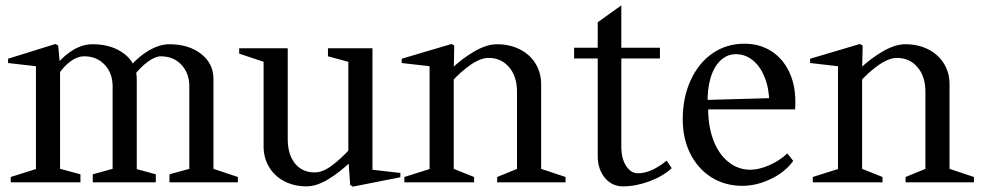

<svg xmlns="http://www.w3.org/2000/svg" viewBox="-20 -680 3662 716"><path d="M20 -20 131 -55 114 -32V-451L132 -431L10 -445V-461L187 -516L197 -510L204 -434L194 -443Q221 -475 255 -495Q289 -515 325 -515Q381 -515 422 -493Q463 -471 480 -434L466 -433Q497 -470 536.5 -492.5Q576 -515 611 -515Q684 -515 730 -479Q776 -443 776 -386V-32L759 -56L867 -20V0H612V-30L703 -55L686 -32V-358Q686 -407 656.5 -438.5Q627 -470 580 -470Q559 -470 531.5 -450Q504 -430 478 -396L487 -420Q488 -414 488 -408Q490 -394 490 -386V-31L473 -54L561 -30V0H326V-30L417 -55L400 -32V-358Q400 -407 370.5 -438.5Q341 -470 294 -470Q268 -470 242 -450.5Q216 -431 197 -401L204 -425V-32L187 -55L280 -30V0H20Z M963 -134V-468L980 -444L872 -480V-500H1053V-162Q1053 -104 1080 -70.5Q1107 -37 1154 -37Q1183 -37 1217.5 -62.5Q1252 -88 1288 -128L1279 -100V-468L1296 -445L1203 -470V-500H1369V-29L1351 -49L1473 -35V-19L1296 16L1286 10L1279 -88L1289 -78Q1249 -39 1205 -12Q1161 15 1123 15Q1077 15 1040.5 -4Q1004 -23 983.5 -57Q963 -91 963 -134Z M1488 -20 1599 -55 1582 -32V-451L1600 -431L1478 -445V-461L1664 -516L1674 -510L1672 -413L1663 -423Q1702 -461 1748.5 -488Q1795 -515 1833 -515Q1881 -515 1918.5 -496Q1956 -477 1977 -443Q1998 -409 1998 -366V-32L1981 -56L2089 -20V0H1834V-20L1925 -57L1908 -32V-338Q1908 -395 1878.5 -429.5Q1849 -464 1802 -464Q1772 -464 1734.5 -438Q1697 -412 1663 -374L1672 -401V-32L1655 -57L1748 -20V0H1488Z M2209 -99V-480L2228 -462H2121V-502H2228L2209 -484V-597L2297 -660V-484L2279 -502H2441V-462H2279L2297 -480V-134Q2297 -88 2315 -61Q2333 -34 2358 -34H2366Q2391 -36 2416.5 -48.5Q2442 -61 2466 -81L2485 -53Q2453 -23 2402 -4Q2351 15 2303 15Q2262 15 2235.5 -17Q2209 -49 2209 -99Z M2526 -235Q2526 -316 2555.5 -380.5Q2585 -445 2637 -481Q2689 -517 2756 -517Q2813 -517 2856 -489.5Q2899 -462 2922.5 -413Q2946 -364 2946 -301Q2946 -282 2945 -272H2603L2621 -288Q2619 -218 2638 -163.5Q2657 -109 2694 -78Q2731 -47 2778 -47Q2810 -47 2849 -64Q2888 -81 2916 -108L2938 -80Q2909 -39 2855.5 -13Q2802 13 2748 13Q2684 13 2633.5 -18.5Q2583 -50 2554.5 -106.5Q2526 -163 2526 -235ZM2601 -307 2853 -314 2849 -297Q2848 -351 2831.5 -392Q2815 -433 2787 -455.5Q2759 -478 2724 -478Q2692 -478 2667 -454.5Q2642 -431 2629.5 -388.5Q2617 -346 2619 -291Z M3011 -20 3122 -55 3105 -32V-451L3123 -431L3001 -445V-461L3187 -516L3197 -510L3195 -413L3186 -423Q3225 -461 3271.5 -488Q3318 -515 3356 -515Q3404 -515 3441.5 -496Q3479 -477 3500 -443Q3521 -409 3521 -366V-32L3504 -56L3612 -20V0H3357V-20L3448 -57L3431 -32V-338Q3431 -395 3401.5 -429.5Q3372 -464 3325 -464Q3295 -464 3257.5 -438Q3220 -412 3186 -374L3195 -401V-32L3178 -57L3271 -20V0H3011Z"/></svg>

Font: Wittgenstein
Style: Regular
Weight: 400
Designer: Jörg Drees
Foundry: Jörg Drees
Version: Version 1.003;Glyphs 3.1.2 (3151)